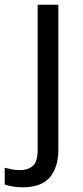

<svg xmlns="http://www.w3.org/2000/svg" viewBox="-75 -556 353 816"><path d="M22 240Q-3 240 -22 236.5Q-41 233 -55 228V157Q-40 161 -24 164Q-8 167 11 167Q43 167 64 149.5Q85 132 85 83V-536H173V80Q173 155 137 197.5Q101 240 22 240Z"/></svg>

Font: Noto Sans Tagalog
Style: Regular
Weight: 400
Designer: Monotype Design Team
Foundry: Monotype Imaging Inc.
Version: Version 2.001; ttfautohint (v1.8.4.7-5d5b)